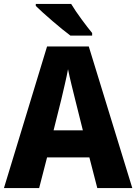

<svg xmlns="http://www.w3.org/2000/svg" viewBox="-20 -951 689 971"><path d="M340 -931H161V-921C198 -884 291 -804 336 -771H446V-784C418 -818 366 -887 340 -931ZM472 0H649L429 -716H218L0 0H178L218 -155H432ZM360 -448 399 -292H251L290 -448C299 -488 317 -560 324 -601C332 -560 350 -488 360 -448Z"/></svg>

Font: Noto Sans Myanmar SemiCondensed ExtraBold
Style: Regular
Weight: 800
Width: 4
Designer: Monotype Design Team
Foundry: Monotype Imaging Inc.
Version: Version 2.107